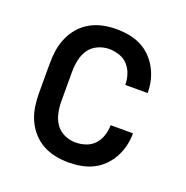

<svg xmlns="http://www.w3.org/2000/svg" viewBox="-102 -623 704 726"><g transform="rotate(20 250.0 -260.0)"><path d="M247 8Q220 8 193.5 2.5Q167 -3 143.5 -16Q120 -29 102 -49.5Q84 -70 73 -95Q62 -120 58 -146.5Q54 -173 54 -200V-320Q54 -347 58 -373.5Q62 -400 73 -425Q84 -450 102 -470.5Q120 -491 143.5 -504Q167 -517 193.5 -522.5Q220 -528 247 -528Q273 -528 298 -523.5Q323 -519 345.5 -508Q368 -497 386 -479Q404 -461 416 -439Q428 -417 434 -392.5Q440 -368 440 -342V-341H350V-342Q350 -362 343.5 -382.5Q337 -403 323 -418.5Q309 -434 288.5 -441Q268 -448 247 -448Q224 -448 202 -438Q180 -428 167 -409Q154 -390 149 -366.5Q144 -343 144 -320V-200Q144 -177 149 -153.5Q154 -130 167 -111Q180 -92 202 -82Q224 -72 247 -72Q268 -72 288.5 -79Q309 -86 323 -101.5Q337 -117 343.5 -137.5Q350 -158 350 -178V-179H440V-178Q440 -152 434 -127.5Q428 -103 416 -81Q404 -59 386 -41Q368 -23 345.5 -12Q323 -1 298 3.5Q273 8 247 8Z"/></g></svg>

Font: Iosevka Term Medium
Style: Regular
Weight: 500
Monospace: yes
Designer: Belleve Invis
Foundry: Belleve Invis
Version: Version 26.3.1